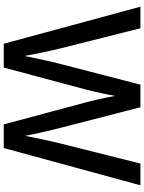

<svg xmlns="http://www.w3.org/2000/svg" viewBox="107 -875 768 1022"><g transform="rotate(90 491.0 -364.0)"><path d="M212.9 0 15.6 -727.5H130.4L236.3 -307.1Q246.1 -268.6 254.4 -228.8Q262.7 -189 270.8 -148.7Q278.8 -108.4 286.1 -68.4H269.5Q277.3 -108.4 285.6 -148.7Q293.9 -189 303 -228.8Q312 -268.6 321.8 -307.1L430.7 -727.5H550.8L659.2 -307.1Q669.4 -268.6 678.5 -228.8Q687.5 -189 696 -148.7Q704.6 -108.4 712.4 -68.4H694.3Q702.1 -108.4 710 -148.7Q717.8 -189 726.8 -228.8Q735.8 -268.6 745.1 -307.1L850.6 -727.5H966.3L768.1 0H642.1L524.4 -439Q511.7 -487.3 500.5 -541.7Q489.3 -596.2 477.5 -658.2H503.4Q491.2 -597.7 481 -543.9Q470.7 -490.2 457 -439L339.8 0Z"/></g></svg>

Font: Inter 24pt Medium
Style: Regular
Weight: 500
Designer: Rasmus Andersson
Foundry: rsms
Version: Version 4.001;git-66647c0bb